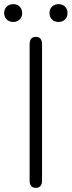

<svg xmlns="http://www.w3.org/2000/svg" viewBox="-37 -907 346 927"><path d="M136 0Q106 0 106 -36V-693Q106 -729 136 -729Q166 -729 166 -693V-36Q166 0 136 0ZM27 -801Q8 -801 -4.5 -813Q-17 -825 -17 -844Q-17 -863 -4.5 -875Q8 -887 27 -887Q46 -887 58 -875Q70 -863 70 -844Q70 -825 58 -813Q46 -801 27 -801ZM245.5 -801Q226 -801 214 -813Q202 -825 202 -844Q202 -863 214 -875Q226 -887 245.5 -887Q265 -887 277 -875Q289 -863 289 -844Q289 -825 277 -813Q265 -801 245.5 -801Z"/></svg>

Font: Resource Han Rounded JP Light
Style: Regular
Weight: 300
Designer: Cyano Hao (round all glyphs); Ryoko NISHIZUKA 西塚涼子 (kana, bopomofo & ideographs); Paul D. Hunt (Latin, Greek & Cyrillic)
Foundry: Cyano Hao
Version: 0.990